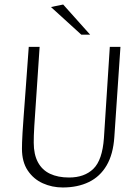

<svg xmlns="http://www.w3.org/2000/svg" viewBox="-20 -819 605 848"><path d="M257 9Q210 9 169 -9.5Q128 -28 102.5 -66Q77 -104 77 -162Q77 -175 77.5 -190.5Q78 -206 79.5 -232.5Q81 -259 84.5 -305.5Q88 -352 93.5 -426.5Q99 -501 107 -612H155Q148 -509 143.5 -440.5Q139 -372 136 -329.5Q133 -287 131.5 -262Q130 -237 129.5 -221Q129 -205 129 -189Q129 -137 147.5 -102.5Q166 -68 201 -51.5Q236 -35 285 -35Q353 -35 392.5 -73.5Q432 -112 439 -209L465 -612H512L485 -214Q480 -138 451 -88.5Q422 -39 372.5 -15Q323 9 257 9ZM339 -666 205 -788 259 -799 378 -666Z"/></svg>

Font: Ancizar Sans Thin
Style: Italic
Weight: 100
Italic angle: -4°
Designer: Cesar Puertas, Viviana Monsalve, Julian Moncada, Julian Prieto, Jose Castro, Mariel Hernandez, Felipe Aragon, Sara Alarc
Version: Version 8.100